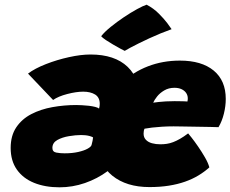

<svg xmlns="http://www.w3.org/2000/svg" viewBox="-20 -790 983 819"><path d="M234 9Q172.5 9 125.5 -10Q78.5 -29 52 -66.5Q25.5 -104 25.5 -159Q25.5 -211.5 49.5 -247Q73.5 -282.5 113.5 -303.2Q153.5 -324 203.5 -333Q253.5 -342 305 -342Q315 -342 329.5 -341.2Q344 -340.5 359 -338.8Q374 -337 386 -334Q398 -331 402.5 -326.5Q405.5 -337 405.5 -347Q405.5 -374.5 385.8 -386.8Q366 -399 335 -399Q305.5 -399 267 -389Q228.5 -379 206.5 -363.5L99.5 -476Q128.5 -498 175.8 -516.5Q223 -535 274 -546.2Q325 -557.5 366 -557.5Q469.5 -557.5 524.5 -504.8Q579.5 -452 579.5 -352Q579.5 -322 574.5 -291.8Q569.5 -261.5 561 -231Q547 -180 515.2 -136.2Q483.5 -92.5 439.2 -60Q395 -27.5 342.2 -9.2Q289.5 9 234 9ZM255.5 -136Q288.5 -136 313.8 -141.8Q339 -147.5 353.8 -155.8Q368.5 -164 370.5 -171.5Q373 -181 374.8 -189.2Q376.5 -197.5 377 -204Q370.5 -207.5 362.2 -209.8Q354 -212 345 -213Q336 -214 326 -214Q303 -214 274.2 -209.2Q245.5 -204.5 224.5 -192.8Q203.5 -181 203.5 -159Q203.5 -142.5 219.8 -139.2Q236 -136 255.5 -136ZM873 -76Q852 -57 826.2 -41.5Q800.5 -26 769.2 -15Q738 -4 700.2 2Q662.5 8 617.5 8Q519.5 8 459.2 -40.5Q399 -89 399 -181.5Q399 -262 425.8 -326.5Q452.5 -391 500 -436.8Q547.5 -482.5 610.8 -507Q674 -531.5 747.5 -531.5Q840 -531.5 891.5 -489Q943 -446.5 943 -368Q943 -337.5 935 -305Q927 -272.5 912 -247.5Q904 -248 877 -248.5Q850 -249 816.8 -249.5Q783.5 -250 756.2 -250.5Q729 -251 720.5 -251Q695 -251 671.2 -249.5Q647.5 -248 628.5 -245.8Q609.5 -243.5 596.5 -241Q592.5 -233 592.5 -220Q592.5 -204 602.2 -193.8Q612 -183.5 628.2 -179Q644.5 -174.5 664 -174.5Q678 -174.5 691.5 -176.5Q705 -178.5 718.8 -183.8Q732.5 -189 748.2 -198Q764 -207 782.5 -221Q785 -218.5 797.2 -203Q809.5 -187.5 825 -165Q840.5 -142.5 854.2 -118.8Q868 -95 873 -76ZM633.5 -352Q643.5 -353.5 657 -355Q670.5 -356.5 687.5 -357.5Q704.5 -358.5 725 -358.5Q736.5 -358.5 747.5 -358.2Q758.5 -358 767 -357.8Q775.5 -357.5 779.5 -357Q780.5 -361 780.8 -364.8Q781 -368.5 781 -372Q780.5 -384.5 773.5 -394.2Q766.5 -404 754 -409.8Q741.5 -415.5 724 -415.5Q699.5 -415.5 680.5 -404.2Q661.5 -393 649.8 -378Q638 -363 633.5 -352ZM605.5 -770Q635 -754.5 657.2 -732.2Q679.5 -710 693.8 -691Q708 -672 712 -665.5Q689.5 -657.5 665 -647.5Q640.5 -637.5 616.8 -626.5Q593 -615.5 572.2 -605.2Q551.5 -595 535.8 -586.5Q520 -578 512 -573Q507.5 -575 493.5 -582.5Q479.5 -590 462.8 -599.8Q446 -609.5 431.5 -619.2Q417 -629 411.5 -635.5Q426 -654 452.2 -675.2Q478.5 -696.5 508.2 -716.5Q538 -736.5 564.5 -751Q591 -765.5 605.5 -770Z"/></svg>

Font: Grandstander Thin Black
Style: Italic
Weight: 900
Italic angle: -15°
Version: Version 1.200